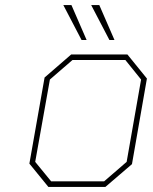

<svg xmlns="http://www.w3.org/2000/svg" viewBox="-20 -738 605 758"><path d="M302 -580 230 -718H262L322 -580ZM412 -580 340 -718H372L432 -580ZM171 0 96 -92 156 -432 261 -523H483L560 -428L501 -90L396 0ZM182 -22H391L480 -99L537 -424L475 -501H266L177 -424L119 -99Z"/></svg>

Font: Tomorrow Thin
Style: Italic
Weight: 250
Italic angle: -10°
Designer: Tony de Marco, Monica Rizzolli
Foundry: Just in Type
Version: Version 2.002